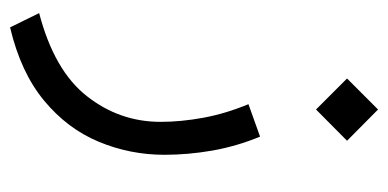

<svg xmlns="http://www.w3.org/2000/svg" viewBox="-218 -302 782 387"><g transform="rotate(90 173.5 -108.0)"><path d="M137.7 -416 200.2 -478.5 263.2 -416 200.2 -353.5ZM254.9 -240.7Q274.4 -193.4 283 -144.5Q291.5 -95.7 291.5 -47.9Q291.5 21.5 265.1 84.7Q238.8 147.9 182.1 194.8Q125.5 241.7 34.7 263.2L5.9 204.6Q121.6 174.3 173.3 108.4Q225.1 42.5 225.1 -40Q225.1 -81.5 216.8 -126.5Q208.5 -171.4 189.5 -217.3Z"/></g></svg>

Font: Vazir Light FD-UI
Style: Light-FD-UI
Weight: 300
Designer: Saber Rastikerdar
Foundry: Saber Rastikerdar
Version: Version 30.1.0